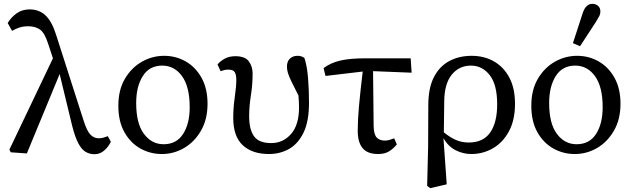

<svg xmlns="http://www.w3.org/2000/svg" viewBox="-20 -790 3297 1001"><path d="M473 14Q447 14 426 1.5Q405 -11 388 -43.5Q371 -76 356 -135L291 -404L120 10L36 4L29 -10L256 -486L231 -562Q213 -618 189 -635.5Q165 -653 127 -653Q102 -653 81.5 -646.5Q61 -640 43 -629L20 -670Q39 -701 67.5 -721Q96 -741 135 -741Q184 -741 217.5 -709.5Q251 -678 273 -607L416 -161Q433 -107 451.5 -88Q470 -69 495 -69Q509 -69 519.5 -72.5Q530 -76 542 -80L558 -51Q545 -24 523 -5Q501 14 473 14Z M824 13Q763 13 711.5 -16Q660 -45 628.5 -101Q597 -157 597 -239Q597 -321 631 -379Q665 -437 719.5 -468Q774 -499 836 -499Q897 -499 948.5 -469.5Q1000 -440 1031 -384Q1062 -328 1062 -249Q1062 -168 1028 -109Q994 -50 940 -18.5Q886 13 824 13ZM833 -38Q900 -38 934.5 -91.5Q969 -145 969 -231Q969 -338 929 -393Q889 -448 826 -448Q759 -448 724.5 -393.5Q690 -339 690 -253Q690 -146 730.5 -92Q771 -38 833 -38Z M1382 13Q1295 13 1245.5 -33Q1196 -79 1196 -175Q1196 -229 1204 -284Q1212 -339 1212 -374Q1212 -400 1204 -413.5Q1196 -427 1170 -427Q1159 -427 1148.5 -424.5Q1138 -422 1130 -419L1114 -454Q1128 -471 1151.5 -484Q1175 -497 1207 -497Q1257 -497 1277 -470.5Q1297 -444 1297 -407Q1297 -349 1288 -292.5Q1279 -236 1279 -183Q1279 -115 1304.5 -79.5Q1330 -44 1394 -44Q1456 -44 1497.5 -91.5Q1539 -139 1539 -230Q1539 -259 1536 -292Q1512 -339 1499 -366Q1486 -393 1481 -410Q1476 -427 1476 -442Q1476 -470 1491.5 -484.5Q1507 -499 1531 -499Q1553 -499 1567 -488Q1581 -446 1586 -384Q1591 -322 1591 -254Q1591 -157 1562.5 -98.5Q1534 -40 1487 -13.5Q1440 13 1382 13Z M1677 -394 1667 -435Q1703 -462 1753 -474Q1803 -486 1887 -486H2121L2126 -411L1925 -419L1928 -132Q1929 -89 1944 -73Q1959 -57 1987 -57Q2000 -57 2012.5 -61Q2025 -65 2035 -69L2049 -37Q2031 -15 2008.5 -1Q1986 13 1951 13Q1896 13 1870.5 -17.5Q1845 -48 1845 -109Q1845 -162 1851.5 -235.5Q1858 -309 1871 -417Z M2296 -262 2294 -100Q2326 -74 2356.5 -60.5Q2387 -47 2424 -47Q2499 -47 2535.5 -99Q2572 -151 2572 -246Q2572 -349 2533 -398.5Q2494 -448 2435 -448Q2374 -448 2335.5 -401Q2297 -354 2296 -262ZM2207 179 2212 -23 2213 -242Q2213 -331 2242 -387.5Q2271 -444 2322 -471.5Q2373 -499 2439 -499Q2505 -499 2556 -469.5Q2607 -440 2636 -384.5Q2665 -329 2665 -249Q2665 -164 2633.5 -105.5Q2602 -47 2550 -17Q2498 13 2437 13Q2394 13 2355 -7Q2316 -27 2292 -70L2309 171L2223 191Z M2977 13Q2916 13 2864.5 -16Q2813 -45 2781.5 -101Q2750 -157 2750 -239Q2750 -321 2784 -379Q2818 -437 2872.5 -468Q2927 -499 2989 -499Q3050 -499 3101.5 -469.5Q3153 -440 3184 -384Q3215 -328 3215 -249Q3215 -168 3181 -109Q3147 -50 3093 -18.5Q3039 13 2977 13ZM2986 -38Q3053 -38 3087.5 -91.5Q3122 -145 3122 -231Q3122 -338 3082 -393Q3042 -448 2979 -448Q2912 -448 2877.5 -393.5Q2843 -339 2843 -253Q2843 -146 2883.5 -92Q2924 -38 2986 -38ZM2967 -565 3018 -722Q3027 -748 3039.5 -759Q3052 -770 3068 -770Q3086 -770 3098 -759.5Q3110 -749 3110 -731Q3110 -717 3104 -705.5Q3098 -694 3087 -676L3004 -549Z"/></svg>

Font: Source Serif 4 SmText
Style: Regular
Weight: 400
Designer: Frank Grießhammer
Foundry: Adobe
Version: Version 4.005;hotconv 1.1.0;makeotfexe 2.6.0